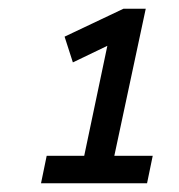

<svg xmlns="http://www.w3.org/2000/svg" viewBox="-20 -710 410 440"><path d="M74 -290 87 -353H173L226 -605L147 -567L128 -626L263 -690H314L242 -353H330L317 -290Z"/></svg>

Font: Radio Canada Condensed
Style: Italic
Weight: 400
Width: 3
Italic angle: -12°
Designer: Charles Daoud, Etienne Aubert Bonn, Alexandre Saumier Demers, Jacques Le Bailly
Foundry: Radio-Canada
Version: Version 2.104; ttfautohint (v1.8.4.7-5d5b);gftools[0.9.28.de